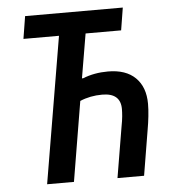

<svg xmlns="http://www.w3.org/2000/svg" viewBox="-51 -744 702 791"><g transform="rotate(-5 300.0 -349.0)"><path d="M214 -605H67L82 -698H486L471 -605H324L293 -422H298Q345 -441 402 -441Q476 -441 515.5 -402Q555 -363 555 -294Q555 -271 552 -243Q549 -215 544 -187L513 0H403L438 -209Q443 -235 444.5 -252Q446 -269 446 -282Q446 -348 370 -348Q320 -348 278 -330L223 0H112Z"/></g></svg>

Font: IBM Plex Mono Medium
Style: Italic
Weight: 500
Italic angle: -9°
Monospace: yes
Designer: Mike Abbink, Paul van der Laan, Pieter van Rosmalen
Foundry: Bold Monday
Version: Version 2.3